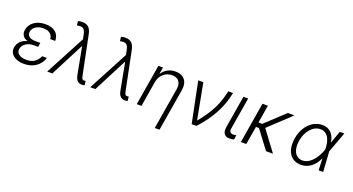

<svg xmlns="http://www.w3.org/2000/svg" viewBox="-56 -1474 4437 2415"><g transform="rotate(20 2162.0 -266.0)"><path d="M318.9 -264.6 317.1 -253.2H255.3Q196.4 -253.2 152.9 -223Q109.4 -192.8 101.9 -147.4Q94.8 -103.3 131 -76Q167.3 -48.7 233.7 -48.7Q297.2 -48.7 339.1 -76.7Q381 -104.8 405.2 -159.4H469.1Q443.5 -81 378.6 -35.5Q313.6 9.9 220.9 9.9Q128.6 9.9 76.3 -34.1Q24.1 -78.1 35.2 -146.7Q42.3 -189.6 74.6 -224.6Q106.9 -259.6 166.5 -275.9Q140.6 -283.7 122.9 -297.1Q105.1 -310.4 97.1 -326.2Q89.1 -342 86.3 -360.8Q83.5 -379.6 87.7 -398.1Q99.8 -469.1 160.3 -510.8Q220.9 -552.6 310 -552.6Q396.3 -552.6 444.6 -511.5Q492.9 -470.5 493.3 -396.7H426.8Q423.3 -443.9 390.6 -469.3Q358 -494.7 301.5 -494.7Q241.1 -494.7 200.5 -468Q159.8 -441.4 152 -397.4Q145.2 -356.5 174 -332.7Q202.8 -308.9 264.2 -308.9H325.6Z M994.7 7.1Q957 7.1 934.1 -16.3Q911.2 -39.8 901.6 -90.9L834.5 -446.4H829.2L599.1 0H530.5L814.3 -534.8L801.5 -597.7Q789.8 -653.1 764.2 -668.9Q738.6 -684.7 683.6 -672.2L676.5 -728.3Q700.3 -737.2 734.7 -737.2Q787.6 -736.9 817.8 -709.3Q848 -681.8 860.1 -622.5L964.1 -110.8Q970.5 -78.5 978.2 -65.3Q985.8 -52.2 1004.6 -52.2Q1007.8 -52.2 1025.9 -54.3L1031.2 2.5Q1011 7.1 994.7 7.1Z M1570.7 7.1Q1533 7.1 1510.1 -16.3Q1487.2 -39.8 1477.6 -90.9L1410.5 -446.4H1405.2L1175.1 0H1106.5L1390.3 -534.8L1377.5 -597.7Q1365.8 -653.1 1340.2 -668.9Q1314.6 -684.7 1259.6 -672.2L1252.5 -728.3Q1276.3 -737.2 1310.7 -737.2Q1363.6 -736.9 1393.8 -709.3Q1424 -681.8 1436.1 -622.5L1540.1 -110.8Q1546.5 -78.5 1554.2 -65.3Q1561.8 -52.2 1580.6 -52.2Q1583.8 -52.2 1601.9 -54.3L1607.2 2.5Q1587 7.1 1570.7 7.1Z M1848.7 -340.9 1792.3 0H1729L1820 -545.5H1881.4L1867.2 -459.9H1872.9Q1899.1 -502.8 1944.8 -527.7Q1990.4 -552.6 2049 -552.6Q2133.5 -552.6 2175.1 -500.5Q2216.6 -448.5 2201 -353.3L2107.6 204.5H2044.4L2136.7 -349.4Q2147.7 -416.5 2117.5 -455.6Q2087.4 -494.7 2024.5 -494.7Q1959.2 -494.7 1910.2 -452.8Q1861.2 -410.9 1848.7 -340.9Z M2464.1 0 2353.3 -545.5H2421.5L2511.7 -69.2H2516.3Q2622.5 -199.2 2676.8 -310.5Q2731.2 -421.9 2755.3 -545.5H2818.9Q2767.4 -259.9 2528.8 0Z M2958.1 -545.5H3021.7L2950.6 -118.3Q2945 -85.2 2959 -70.3Q2973 -55.4 2997.9 -55.4Q3019.9 -55.4 3039.1 -61.1L3031.2 -0.4Q3001.4 7.1 2967.3 7.1Q2921.2 7.1 2899 -24Q2876.8 -55 2887.1 -118.3Z M3286.2 -545.5 3246.4 -307.2H3297.6L3552.9 -545.5H3641.7L3349.8 -271.7L3552.2 0H3459.2L3276.3 -243.6L3235.8 -244L3195.3 0H3122.5L3213.4 -545.5Z M3926.5 11.4Q3857.6 11 3811.1 -25.6Q3764.6 -62.1 3747.2 -127.1Q3729.8 -192.1 3743.6 -275.9Q3756.7 -356.2 3795.1 -419Q3833.5 -481.9 3890.6 -517.2Q3947.8 -552.6 4014.2 -552.6Q4090.2 -552.6 4134.6 -506.2Q4179 -459.9 4188.6 -378.9L4247.9 -545.5H4308.6L4207.4 -271.3L4207 -269.5L4224.1 0H4163.4L4157 -158.7Q4117.5 -73.9 4058.6 -30.9Q3999.6 12.1 3926.5 11.4ZM4152 -276.6 4151.6 -287.3Q4150.9 -317.8 4146.5 -345.9Q4142 -373.9 4131.7 -401.6Q4121.4 -429.3 4106 -449.4Q4090.6 -469.5 4066.1 -482.1Q4041.5 -494.7 4010.7 -494.7Q3937.1 -494.7 3879.6 -430.6Q3822.1 -366.5 3805.4 -267.4Q3795.1 -203.5 3806.3 -153.4Q3817.5 -103.3 3849.4 -74.9Q3881.4 -46.5 3929 -46.5Q3958.5 -46.5 3987 -58.9Q4015.6 -71.4 4039.1 -92.3Q4062.5 -113.3 4083.5 -141.3Q4104.4 -169.4 4120 -199.8Q4135.7 -230.1 4147 -262.4Z"/></g></svg>

Font: Karasuma Gothic
Style: Light Italic
Weight: 300
Italic angle: 9.39998°
Designer: Rasmus Andersson / Ryoko Nishizuka
Foundry: rsms
Version: Version 1.00